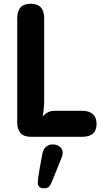

<svg xmlns="http://www.w3.org/2000/svg" viewBox="-20 -731 556 1026"><path d="M144 0Q72 0 72 -78V-633Q72 -711 144 -711Q216 -711 216 -633V-189Q216 -173 213.5 -148.5Q211 -124 208 -108Q234 -139 272 -139H419Q456 -139 476 -121Q496 -103 496 -69Q496 0 419 0ZM219 275Q202 276 192.5 269Q183 262 182 251Q182 248 182 241Q182 234 184.5 217Q187 200 192 169Q197 138 207 88Q212 65 226 53.5Q240 42 257 41Q277 39 295 50Q313 61 315 82Q316 93 311 107L257 241Q253 249 246.5 261Q240 273 219 275Z"/></svg>

Font: Madimi One
Style: Regular
Weight: 400
Designer: Taurai Valerie Mtake, Mirko Velimirovic
Foundry: TaVaTake
Version: Version 1.000; ttfautohint (v1.8.4.7-5d5b)